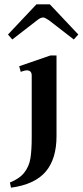

<svg xmlns="http://www.w3.org/2000/svg" viewBox="-20 -732 383 890"><path d="M17 -572 149 -712H211L343 -572L322 -549L207 -638Q188 -651 180 -651Q168 -651 152 -638L37 -549ZM26 114Q71 96 93 67.5Q115 39 121 2Q127 -35 127 -94V-382Q127 -406 104 -406Q95 -406 76 -399L69 -425L214 -475H242V-101Q242 5 191.5 64Q141 123 31 138Z"/></svg>

Font: Taviraj Medium
Style: Regular
Weight: 500
Designer: Katatrad Team
Foundry: CadsonDemak
Version: Version 1.030